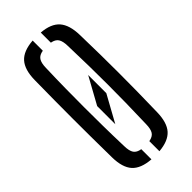

<svg xmlns="http://www.w3.org/2000/svg" viewBox="-254 -864 928 928"><g transform="rotate(-45 210.0 -400.0)"><path d="M179.5 -237.5V-361.5L255 -498.5V-374.5ZM183 6Q116 1 86 -32.2Q56 -65.5 55 -135.5Q54 -211.5 53.5 -276.2Q53 -341 53 -402.2Q53 -463.5 53.5 -527.2Q54 -591 55 -664Q56 -734 86 -767.5Q116 -801 183 -806V-736.5Q157 -732.5 146.2 -716.2Q135.5 -700 135 -667Q132.5 -591.5 131.8 -527.5Q131 -463.5 131 -403Q131 -342.5 131.8 -277.2Q132.5 -212 135 -133Q135.5 -99 146.2 -83.2Q157 -67.5 183 -63.5ZM238 5.5V-63.5Q264 -68 274.2 -83.8Q284.5 -99.5 285 -133Q287.5 -210 288.5 -274.5Q289.5 -339 289.5 -399.5Q289.5 -460 288.5 -524.8Q287.5 -589.5 285 -667Q284.5 -700 274.2 -716Q264 -732 238 -736.5V-805.5Q303 -800.5 332.5 -766.8Q362 -733 363.5 -664Q365.5 -591 366.2 -527.2Q367 -463.5 367 -402.2Q367 -341 366.2 -276.2Q365.5 -211.5 363.5 -135.5Q362 -66 332.5 -33Q303 0 238 5.5Z"/></g></svg>

Font: Big Shoulders Stencil Text Thin
Style: Regular
Weight: 400
Version: Version 2.001